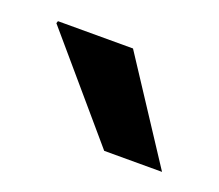

<svg xmlns="http://www.w3.org/2000/svg" viewBox="-43 -777 272 239"><g transform="rotate(20 93.5 -657.0)"><path d="M186.9 -591H110.3L0 -720L1 -723H100.4Z"/></g></svg>

Font: Archivo Variable SemiBold
Style: Regular
Weight: 600
Designer: Hector Gatti
Foundry: Omnibus-Type
Version: Version 2.001